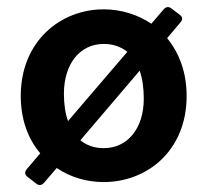

<svg xmlns="http://www.w3.org/2000/svg" viewBox="-20 -508 591 547"><path d="M456.1 -399.4 494.1 -444.3C501 -452.1 501 -459 492.2 -465.8L467.8 -484.4C460 -490.2 452.1 -488.3 446.3 -481.4L411.1 -440.4C372.1 -466.8 324.2 -481.4 275.4 -481.4C152.3 -481.4 39.1 -390.6 39.1 -234.4C39.1 -167 60.5 -111.3 94.7 -71.3L56.6 -26.4C49.8 -18.6 49.8 -10.7 58.6 -3.9L84 15.6C91.8 21.5 99.6 19.5 105.5 12.7L141.6 -29.3C180.7 -2.9 227.5 10.7 275.4 10.7C399.4 10.7 511.7 -79.1 511.7 -234.4C511.7 -302.7 490.2 -357.4 456.1 -399.4ZM162.1 -241.2C162.1 -325.2 207 -382.8 275.4 -382.8C301.8 -382.8 324.2 -375 342.8 -360.4L173.8 -163.1C166 -184.6 162.1 -210.9 162.1 -241.2ZM275.4 -85.9C249 -85.9 226.6 -93.8 209 -108.4L377.9 -306.6C385.7 -284.2 389.6 -257.8 389.6 -226.6C389.6 -142.6 343.8 -85.9 275.4 -85.9Z"/></svg>

Font: Ed Sans Neue SemiBold
Style: Regular
Weight: 600
Designer: Stephen Hutchings
Version: Version 1.004;PS 001.004;hotconv 1.0.88;makeotf.lib2.5.64775